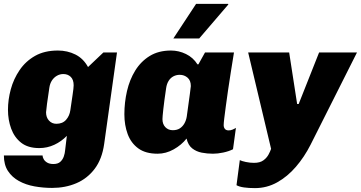

<svg xmlns="http://www.w3.org/2000/svg" viewBox="-23 -781 1857 988"><path d="M245 186Q199 186 154.5 178Q110 170 74.5 150.5Q39 131 18 99Q-3 67 -3 19H196Q196 27 201.5 37.5Q207 48 219.5 55.5Q232 63 252 63Q275 63 287.5 51.5Q300 40 305.5 23.5Q311 7 312 -7L321 -82Q293 -53 256.5 -36Q220 -19 179 -19Q121 -19 86 -46.5Q51 -74 34.5 -119Q18 -164 18 -216Q18 -268 32.5 -321.5Q47 -375 78 -420.5Q109 -466 157.5 -493.5Q206 -521 275 -521Q324 -521 365 -500.5Q406 -480 430 -436L509 -511H579L513 -40Q502 38 464 88Q426 138 369.5 162Q313 186 245 186ZM267 -144Q299 -144 317 -164.5Q335 -185 339 -214Q345 -256 350.5 -292.5Q356 -329 356 -342Q356 -371 341 -385.5Q326 -400 303 -400Q285 -400 269.5 -391Q254 -382 244 -366.5Q234 -351 231 -330Q224 -286 219 -247.5Q214 -209 214 -203Q214 -177 229 -160.5Q244 -144 267 -144Z M788 10Q726 10 688.5 -17.5Q651 -45 634 -91Q617 -137 617 -193Q617 -254 630.5 -312.5Q644 -371 673 -418Q702 -465 747.5 -493Q793 -521 857 -521Q897 -521 934 -503Q971 -485 993 -450H998L1032 -511H1181Q1173 -461 1165 -411.5Q1157 -362 1150.5 -316.5Q1144 -271 1139 -234Q1134 -197 1131 -172Q1128 -147 1128 -137Q1128 -126 1134 -118Q1140 -110 1154 -110Q1164 -110 1173.5 -114Q1183 -118 1191 -123L1176 -13Q1154 -2 1125.5 4Q1097 10 1073 10Q1043 10 1015 4.5Q987 -1 966 -17.5Q945 -34 937 -68Q911 -35 871 -12.5Q831 10 788 10ZM866 -111Q888 -111 902.5 -120.5Q917 -130 926 -146Q935 -162 938 -181Q949 -263 954 -297.5Q959 -332 959 -338Q959 -367 942 -381.5Q925 -396 902 -396Q884 -396 869 -388Q854 -380 844.5 -364.5Q835 -349 832 -328Q822 -261 817.5 -220Q813 -179 813 -168Q813 -142 828 -126.5Q843 -111 866 -111ZM869 -583 986 -761H1151L1152 -758L1002 -583Z M1289 187Q1257 187 1232.5 183.5Q1208 180 1194 172L1211 43Q1221 48 1242 52.5Q1263 57 1284 57Q1315 57 1332.5 44Q1350 31 1359 14Q1368 -3 1372 -15L1254 -511H1465L1506 -246H1514L1619 -511H1814L1575 -36Q1543 27 1499.5 77.5Q1456 128 1403 157.5Q1350 187 1289 187Z"/></svg>

Font: Chivo Medium Black
Style: Italic
Weight: 900
Italic angle: -8.05°
Version: Version 2.002